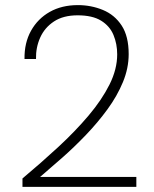

<svg xmlns="http://www.w3.org/2000/svg" viewBox="-20 -732 605 752"><path d="M68 0V-33Q142 -95 208.5 -156.5Q275 -218 327 -279.5Q379 -341 409 -401Q439 -461 439 -519Q439 -560 424.5 -595Q410 -630 376 -651Q342 -672 284 -672Q228 -672 191.5 -648Q155 -624 137.5 -585Q120 -546 121 -501H76Q75 -564 101.5 -611.5Q128 -659 175 -685.5Q222 -712 285 -712Q337 -712 383 -693Q429 -674 456.5 -632Q484 -590 484 -520Q484 -465 461.5 -410.5Q439 -356 401 -304Q363 -252 317 -204Q271 -156 224 -114.5Q177 -73 137 -39H514V0Z"/></svg>

Font: DM Sans ExtraLight
Style: Regular
Weight: 200
Designer: Colophon Foundry, Jonny Pinhorn
Foundry: Colophon Foundry
Version: Version 4.004; ttfautohint (v1.8.4.7-5d5b)